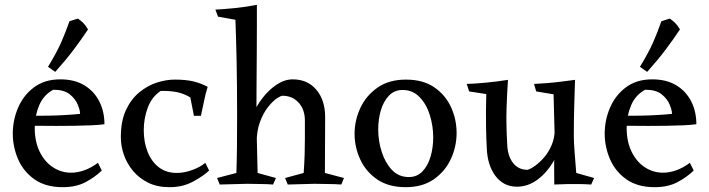

<svg xmlns="http://www.w3.org/2000/svg" viewBox="-20 -765 2940 796"><path d="M230 -436Q289 -436 329.5 -411.5Q370 -387 391.5 -345Q413 -303 413 -250Q392 -247 359 -245.5Q326 -244 288 -243.5Q250 -243 214 -243Q166 -243 131 -243.5Q96 -244 97 -244V-285Q102 -285 125 -285Q148 -285 181 -285.5Q214 -286 249 -288Q284 -290 312 -293Q312 -308 302 -332Q292 -356 268.5 -374.5Q245 -393 201 -393Q161 -372 142.5 -328.5Q124 -285 124 -235Q124 -178 144.5 -136Q165 -94 199.5 -71.5Q234 -49 275 -49Q301 -49 329.5 -59Q358 -69 386 -90L402 -58Q373 -30 334 -9.5Q295 11 240 11Q169 11 123 -21.5Q77 -54 55 -105Q33 -156 33 -211Q33 -267 55 -318.5Q77 -370 121 -403Q165 -436 230 -436ZM303 -688Q316 -679 325.5 -669.5Q335 -660 345 -643Q317 -601 285 -558.5Q253 -516 209 -467L179 -488Q215 -547 233.5 -589Q252 -631 268 -677Q276 -680 285.5 -682.5Q295 -685 303 -688Z M847 -58Q824 -36 781 -12.5Q738 11 683 11Q632 11 594.5 -7.5Q557 -26 531.5 -56.5Q506 -87 493.5 -123.5Q481 -160 481 -196Q481 -264 502.5 -309.5Q524 -355 558.5 -383Q593 -411 631.5 -423Q670 -435 704 -435Q751 -435 782 -427.5Q813 -420 841 -405Q832 -377 826 -346Q820 -315 813 -285H784L769 -361Q743 -377 713.5 -383Q684 -389 646 -388Q609 -363 592.5 -318.5Q576 -274 576 -225Q576 -176 592 -135.5Q608 -95 638.5 -71.5Q669 -48 713 -48Q744 -48 778 -60.5Q812 -73 831 -90Z M1045 -745Q1045 -720 1045 -665Q1045 -610 1044.5 -540Q1044 -470 1043.5 -397.5Q1043 -325 1043 -264L1048 -48L1124 -27L1112 0Q1087 -2 1063.5 -2Q1040 -2 1005 -3Q975 -2 948 -1.5Q921 -1 891 0L880 -27L960 -48Q962 -104 962.5 -165.5Q963 -227 963 -290Q963 -407 961 -507.5Q959 -608 956 -683L884 -696L873 -725Q908 -727 953.5 -731.5Q999 -736 1045 -745ZM1194 -436Q1255 -436 1291.5 -393Q1328 -350 1328 -279Q1328 -215 1327.5 -163.5Q1327 -112 1327 -48L1406 -27L1395 0Q1369 -2 1344 -2Q1319 -2 1283 -3Q1254 -2 1228.5 -1.5Q1203 -1 1173 0L1162 -27L1239 -48Q1242 -92 1243 -124.5Q1244 -157 1244 -189.5Q1244 -222 1244 -265Q1244 -311 1218 -339.5Q1192 -368 1151 -368Q1144 -368 1127 -356.5Q1110 -345 1091 -321Q1072 -297 1058 -260Q1044 -223 1044 -172L1009 -216Q1011 -249 1027 -287.5Q1043 -326 1069 -359.5Q1095 -393 1127.5 -414.5Q1160 -436 1194 -436Z M1662 11Q1591 11 1544 -21Q1497 -53 1473.5 -104Q1450 -155 1450 -210Q1450 -266 1474 -317.5Q1498 -369 1545.5 -402Q1593 -435 1663 -435Q1734 -435 1780.5 -403Q1827 -371 1850 -320.5Q1873 -270 1873 -214Q1873 -158 1849.5 -106.5Q1826 -55 1779 -22Q1732 11 1662 11ZM1675 -31Q1709 -31 1731.5 -54.5Q1754 -78 1765 -115.5Q1776 -153 1776 -195Q1776 -243 1762 -288Q1748 -333 1719.5 -362.5Q1691 -392 1649 -392Q1615 -392 1592.5 -368.5Q1570 -345 1559 -308Q1548 -271 1548 -228Q1548 -181 1562.5 -135.5Q1577 -90 1605 -60.5Q1633 -31 1675 -31Z M2123 9Q2068 9 2034.5 -35Q2001 -79 1998 -151Q1996 -186 1995 -242.5Q1994 -299 1996 -375L1925 -386L1915 -417Q1950 -418 1996.5 -422.5Q2043 -427 2086 -434Q2082 -377 2080 -313.5Q2078 -250 2083 -164Q2085 -118 2107 -89.5Q2129 -61 2167 -61Q2179 -64 2197.5 -77Q2216 -90 2235 -111.5Q2254 -133 2267 -163.5Q2280 -194 2280 -231L2306 -188Q2300 -139 2273.5 -94Q2247 -49 2208 -20Q2169 9 2123 9ZM2278 0Q2278 -34 2277.5 -53.5Q2277 -73 2277.5 -92.5Q2278 -112 2281 -145L2275 -374L2203 -386L2194 -417Q2218 -418 2248.5 -420.5Q2279 -423 2310 -427Q2341 -431 2364 -434Q2362 -378 2360.5 -320.5Q2359 -263 2359 -207Q2359 -173 2362 -137Q2365 -101 2369 -48L2443 -27L2431 0Q2414 -1 2401.5 -1.5Q2389 -2 2374.5 -2Q2360 -2 2336 -2Q2322 -2 2307 -1Q2292 0 2278 0Z M2684 -436Q2743 -436 2783.5 -411.5Q2824 -387 2845.5 -345Q2867 -303 2867 -250Q2846 -247 2813 -245.5Q2780 -244 2742 -243.5Q2704 -243 2668 -243Q2620 -243 2585 -243.5Q2550 -244 2551 -244V-285Q2556 -285 2579 -285Q2602 -285 2635 -285.5Q2668 -286 2703 -288Q2738 -290 2766 -293Q2766 -308 2756 -332Q2746 -356 2722.5 -374.5Q2699 -393 2655 -393Q2615 -372 2596.5 -328.5Q2578 -285 2578 -235Q2578 -178 2598.5 -136Q2619 -94 2653.5 -71.5Q2688 -49 2729 -49Q2755 -49 2783.5 -59Q2812 -69 2840 -90L2856 -58Q2827 -30 2788 -9.5Q2749 11 2694 11Q2623 11 2577 -21.5Q2531 -54 2509 -105Q2487 -156 2487 -211Q2487 -267 2509 -318.5Q2531 -370 2575 -403Q2619 -436 2684 -436ZM2757 -688Q2770 -679 2779.5 -669.5Q2789 -660 2799 -643Q2771 -601 2739 -558.5Q2707 -516 2663 -467L2633 -488Q2669 -547 2687.5 -589Q2706 -631 2722 -677Q2730 -680 2739.5 -682.5Q2749 -685 2757 -688Z"/></svg>

Font: Ruwudu
Style: Regular
Weight: 400
Designer: Becca Hirsbrunner Spalinger
Foundry: SIL International
Version: Version 3.000